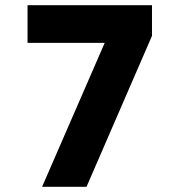

<svg xmlns="http://www.w3.org/2000/svg" viewBox="-20 -719 690 739"><path d="M383 -554H86V-699H565V-581L313 0H142Z"/></svg>

Font: Readiness
Style: Bold
Weight: 700
Designer: Katatrad Team
Foundry: CadsonDemak
Version: Version 1.00;January 16, 2020;FontCreator 12.0.0.2550 64-bit